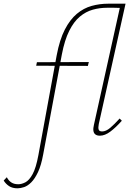

<svg xmlns="http://www.w3.org/2000/svg" viewBox="-143 -731 717 1040"><path d="M-48 289Q-76 289 -94 277Q-112 265 -123 247L-106 229Q-97 247 -82 257Q-67 267 -44 267Q-26 267 -5.5 256.5Q15 246 33.5 212.5Q52 179 65 109L164 -431Q180 -516 208 -570.5Q236 -625 273 -656Q310 -687 353.5 -699Q397 -711 443 -711H518L512 -688Q492 -689 474 -689Q456 -689 437 -689Q397 -689 359.5 -678.5Q322 -668 289.5 -641Q257 -614 232 -564Q207 -514 192 -436L91 105Q80 165 63 201Q46 237 26.5 256.5Q7 276 -12.5 282.5Q-32 289 -48 289ZM53 -375 57 -394 338 -395 333 -374ZM398 4Q383 4 374 -2.5Q365 -9 363 -22.5Q361 -36 366 -56L511 -711H537L392 -59Q388 -39 391.5 -29Q395 -19 410 -19Q431 -19 454 -38.5Q477 -58 505 -89L517 -77Q484 -40 454.5 -18Q425 4 398 4Z"/></svg>

Font: Ysabeau Office Thin
Style: Italic
Weight: 250
Italic angle: -12°
Designer: Christian Thalmann (Catharsis Fonts)
Version: Version 2.001;gftools[0.9.30]; featfreeze: tnum,lnum,ss02